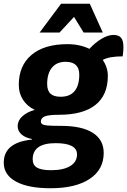

<svg xmlns="http://www.w3.org/2000/svg" viewBox="-56 -795 677 1022"><path d="M597 -495Q525 -495 491 -476Q518 -436 518 -391Q518 -289 452 -236.5Q386 -184 258 -184Q208 -184 186.5 -177Q165 -170 162 -153Q160 -141 167.5 -135Q175 -129 197.5 -127Q220 -125 269 -125Q380 -125 438 -88Q496 -51 496 19Q496 108 421 157.5Q346 207 213 207Q94 207 29 171.5Q-36 136 -36 71Q-36 -37 114 -52V-55Q78 -62 58 -80Q38 -98 38 -124Q38 -153 63 -176Q88 -199 129 -210Q88 -230 66 -264.5Q44 -299 44 -343Q44 -446 112 -503Q180 -560 303 -560Q368 -560 420 -535Q450 -568 484.5 -588.5Q519 -609 548 -609Q576 -609 588.5 -594Q601 -579 601 -544Q601 -518 597 -495ZM366 -398Q366 -466 293 -466Q246 -466 220.5 -435Q195 -404 195 -348Q195 -313 212.5 -296.5Q230 -280 267 -280Q316 -280 341 -310Q366 -340 366 -398ZM118 53Q118 84 141.5 97.5Q165 111 216 111Q281 111 317.5 89Q354 67 354 27Q354 -33 240 -33Q118 -33 118 53ZM269 -775H422L491 -622H389L338 -705L261 -622H155Z"/></svg>

Font: Krub
Style: Bold Italic
Weight: 700
Italic angle: -8°
Designer: Ekaluck Peanpanawate
Foundry: Cadson Demak Co.,Ltd.
Version: Version 1.000; ttfautohint (v1.6)